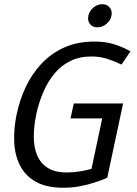

<svg xmlns="http://www.w3.org/2000/svg" viewBox="-20 -871 644 901"><path d="M408.5 -606Q353 -606 309.9 -584.8Q266.8 -563.5 235.4 -525.5Q204 -487.5 183.1 -438.5Q162.2 -389.5 150 -334Q138.7 -278.7 138.6 -229.4Q138.5 -180.2 154.3 -142.4Q170.2 -104.7 203.9 -83.2Q237.7 -61.7 293.2 -61.7Q325.5 -61.7 357.5 -67Q389.5 -72.3 423.5 -82.3L483.3 -37Q483.3 -37 466.7 -30Q450 -23 420.9 -13.5Q391.8 -4 355 3Q318.2 10 277.7 10Q198.2 10 148.3 -18Q98.5 -46 73.9 -94.5Q49.3 -143 46.7 -205Q44 -267 58 -334Q72 -402 101.2 -463.5Q130.3 -525 175.4 -573Q220.5 -621 282.3 -648.5Q344.2 -676 423.7 -676Q476 -676 517.6 -662.7Q559.2 -649.3 592.3 -630L550.2 -568Q517.2 -583.8 483 -594.9Q448.8 -606 408.5 -606ZM408 -72.3 472.2 -373.8H555.2L483.3 -37ZM326.2 -385.5H557.5L542.3 -315.5H311ZM437 -742.8Q414.2 -742.8 402 -758.5Q389.8 -774.2 394.7 -797Q399.3 -819.7 418.2 -835.4Q437 -851.2 459.8 -851.2Q482.5 -851.2 495.1 -835.4Q507.7 -819.7 503 -797Q498.2 -774.2 478.9 -758.5Q459.7 -742.8 437 -742.8Z"/></svg>

Font: Epunda Sans Light
Style: Italic
Weight: 300
Italic angle: -12.0243°
Designer: Simon Atzbach
Foundry: typofactur
Version: Version 2.204